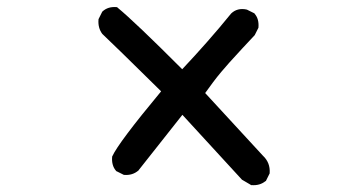

<svg xmlns="http://www.w3.org/2000/svg" viewBox="-20 -622 1040 551"><path d="M699.2 -91.8 675.8 -105.5 674.8 -106 674.3 -106.4 503.4 -292.5 378.4 -134.3V-133.8L377.9 -133.3Q369.1 -125.5 358.6 -122.3Q348.1 -119.1 336.4 -120.1H335.4L334.5 -120.6L314.9 -130.4L313.5 -130.9L313 -131.8Q306.2 -139.6 303.5 -149.7Q300.8 -159.7 301.8 -171.4V-172.4L302.2 -173.3Q319.8 -212.4 442.4 -359.9Q303.2 -497.1 274.4 -523.9L273.9 -524.4L273.4 -524.9Q260.7 -542 262.7 -565.9V-566.9L263.2 -567.9L272.9 -587.4L273.4 -588.4L274.4 -589.4Q290 -603.5 314 -601.6H315.9L317.4 -600.1Q342.3 -579.6 388.7 -535.4Q435.1 -491.2 502.9 -423.3Q521.5 -443.4 539.1 -462.4Q556.6 -481.4 573.7 -501Q609.9 -542 643.1 -583L643.6 -583.5Q661.1 -600.1 687.5 -594.7L688.5 -594.2H689L708.5 -584.5L710 -584L710.4 -583Q717.3 -575.2 720 -565.2Q722.7 -555.2 721.7 -543.5V-542.5L721.2 -541.5L711.4 -522L710.9 -521L710.4 -520.5Q675.3 -483.4 638.2 -442.4Q626.5 -429.2 614.7 -415.3Q603 -401.4 591.6 -386.2Q580.1 -371.1 568.8 -355L734.4 -175.3Q755.9 -155.3 753.9 -125.5V-124.5L753.4 -123.5L743.7 -104L743.2 -102.5L741.7 -102.1Q725.6 -88.9 701.7 -90.8H700.2Z"/></svg>

Font: NaikaiFont
Style: SemiBold
Weight: 600
Version: Version 1.89